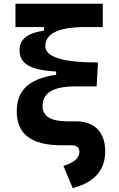

<svg xmlns="http://www.w3.org/2000/svg" viewBox="-20 -752 626 1007"><path d="M299.8 9.8H356.4C381.8 9.8 396.5 22.9 396.5 45.4C396.5 78.1 365.2 102.1 312.5 118.2L361.3 234.4C475.6 204.6 531.7 141.1 531.7 41C531.7 -58.1 476.1 -115.7 378.9 -115.7H332.5C246.6 -115.7 203.1 -142.1 203.1 -196.3C203.1 -264.6 259.8 -298.8 373.5 -298.8H486.8L493.7 -424.3C309.1 -424.3 217.8 -452.6 217.8 -510.3C217.8 -572.3 279.3 -605.5 402.8 -609.9H519V-732.4H61V-609.9H210.9V-591.3C125.5 -579.1 82.5 -547.4 82.5 -488.3C82.5 -420.9 134.3 -384.3 274.4 -377V-359.9C125.5 -337.9 67.9 -274.4 67.9 -167C67.9 -49.3 145 9.8 299.8 9.8Z"/></svg>

Font: Cascadia Code
Style: Bold
Weight: 700
Monospace: yes
Designer: Aaron Bell
Foundry: Saja Typeworks
Version: Version 2404.023